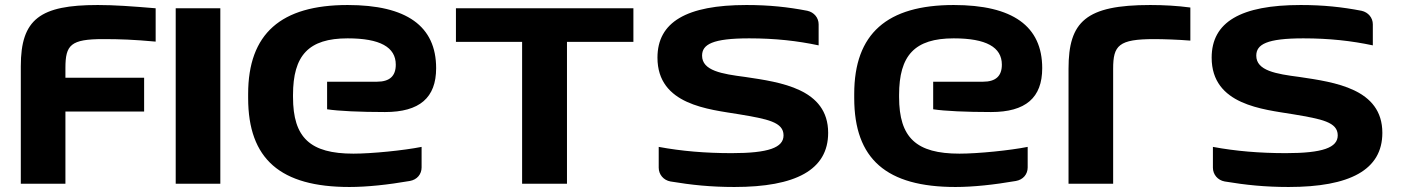

<svg xmlns="http://www.w3.org/2000/svg" viewBox="-20 -733 5591 766"><path d="M392 -577C460 -577 512 -575 601 -567V-700C504 -708 438 -713 370 -713C140 -713 63 -657 63 -469V0H241V-288H555V-423H241V-462C241 -554 262 -577 392 -577Z M681 -700V0H859V-700Z M1720 -461C1720 -629 1602 -713 1367 -713C1101 -713 970 -599 970 -358V-342C970 -98 1099 13 1374 13C1445 13 1528 4 1615 -11C1644 -16 1662 -38 1662 -65V-147C1592 -133 1464 -120 1390 -120C1218 -120 1149 -183 1149 -346V-354C1149 -512 1211 -580 1367 -580C1496 -580 1559 -545 1559 -475C1559 -430 1535 -407 1484 -407H1285V-297C1331 -290 1416 -286 1516 -286C1654 -286 1720 -343 1720 -461Z M2063 0H2242V-566H2507V-700H1799V-566H2063Z M2929 -277C3042 -258 3106 -246 3106 -193C3106 -144 3046 -122 2899 -122C2795 -122 2699 -130 2608 -147V-64C2608 -37 2627 -14 2655 -9C2739 5 2816 13 2910 13C3154 13 3284 -55 3284 -203C3284 -379 3094 -405 2953 -426C2860 -438 2781 -451 2781 -511C2781 -556 2823 -580 2969 -580C3073 -580 3161 -570 3246 -552V-636C3246 -662 3228 -684 3201 -690C3123 -705 3049 -713 2958 -713C2719 -713 2603 -645 2603 -503C2603 -314 2808 -297 2929 -277Z M4138 -461C4138 -629 4020 -713 3785 -713C3519 -713 3388 -599 3388 -358V-342C3388 -98 3517 13 3792 13C3863 13 3946 4 4033 -11C4062 -16 4080 -38 4080 -65V-147C4010 -133 3882 -120 3808 -120C3636 -120 3567 -183 3567 -346V-354C3567 -512 3629 -580 3785 -580C3914 -580 3977 -545 3977 -475C3977 -430 3953 -407 3902 -407H3703V-297C3749 -290 3834 -286 3934 -286C4072 -286 4138 -343 4138 -461Z M4585 -577C4619 -577 4681 -575 4729 -571V-703C4677 -710 4623 -713 4569 -713C4312 -713 4243 -647 4243 -459V0H4421V-459C4421 -552 4443 -577 4585 -577Z M5140 -277C5253 -258 5317 -246 5317 -193C5317 -144 5257 -122 5110 -122C5006 -122 4910 -130 4819 -147V-64C4819 -37 4838 -14 4866 -9C4950 5 5027 13 5121 13C5365 13 5495 -55 5495 -203C5495 -379 5305 -405 5164 -426C5071 -438 4992 -451 4992 -511C4992 -556 5034 -580 5180 -580C5284 -580 5372 -570 5457 -552V-636C5457 -662 5439 -684 5412 -690C5334 -705 5260 -713 5169 -713C4930 -713 4814 -645 4814 -503C4814 -314 5019 -297 5140 -277Z"/></svg>

Font: LT Wave UI Medium
Style: Regular
Weight: 500
Designer: Daniel Lyons
Foundry: New Value
Version: Version 2.5 (Glyphs App)